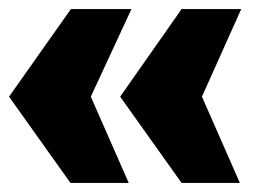

<svg xmlns="http://www.w3.org/2000/svg" viewBox="-30 -531 582 425"><path d="M127 -511H261L171 -317L255 -126H126L-10 -317ZM372 -511H504L417 -317L501 -126H372L236 -317Z"/></svg>

Font: Sansita Black
Style: Regular
Weight: 900
Designer: Pablo Cosgaya
Foundry: Omnibus-Type
Version: Version 1.006; ttfautohint (v1.5)